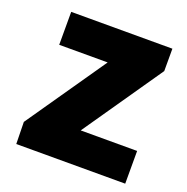

<svg xmlns="http://www.w3.org/2000/svg" viewBox="-115 -681 814 838"><g transform="rotate(20 292.5 -262.0)"><path d="M48 50H554V-102H292L546 -470V-574H76V-421H301L46 -52Z"/></g></svg>

Font: GenEiGothic-pro-Heavy
Style: Bold
Weight: 900
Designer: Ryoko NISHIZUKA (kana & ideographs); Paul D. Hunt (Latin, Greek & Cyrillic); Wenlong ZHANG (bopomofo); Sandoll Communica
Foundry: Adobe Systems Incorporated; o_tamon
Version: Version 1.000.140830